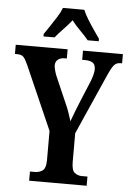

<svg xmlns="http://www.w3.org/2000/svg" viewBox="-61 -976 694 1021"><g transform="rotate(5 286.0 -465.5)"><path d="M134 0V-49H158Q185 -49 202 -62Q219 -75 219 -118V-273L70 -612Q57 -641 46.5 -653Q36 -665 11 -665H0V-714H277V-665H267Q242 -665 229 -653.5Q216 -642 216 -624Q216 -613 220 -598Q224 -583 229 -570L289 -432Q302 -404 310 -380.5Q318 -357 325 -334Q333 -357 344 -385Q355 -413 368 -445L415 -558Q423 -579 426.5 -595Q430 -611 430 -620Q430 -645 416 -655Q402 -665 375 -665H359V-714H572V-665H563Q541 -665 528 -649Q515 -633 495 -587L356 -273V-120Q356 -75 372.5 -62Q389 -49 411 -49H441V0ZM143 -784Q156 -803 173.5 -829Q191 -855 208 -882Q225 -909 233 -931H347Q356 -909 372.5 -882Q389 -855 407 -829Q425 -803 438 -784V-771H379Q362 -792 335 -819Q308 -846 290 -870Q271 -846 245 -819Q219 -792 202 -771H143Z"/></g></svg>

Font: Noto Serif Thai ExtraCondensed
Style: Bold
Weight: 700
Width: 2
Designer: Monotype Design Team
Foundry: Monotype Imaging Inc.
Version: Version 2.002; ttfautohint (v1.8.4.7-5d5b)